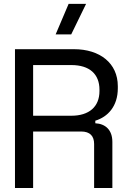

<svg xmlns="http://www.w3.org/2000/svg" viewBox="-20 -948 644 968"><path d="M55.5 0H147V-285H389C434 -285 454.5 -262 454.5 -222V0H546.5V-232.5C546.5 -293.5 511 -324 460.5 -326.5V-339.5C523 -358.5 574 -411.5 574 -503V-513.5C574 -630 483 -700 353 -700H55.5ZM339.5 -364.5H147V-620H339.5C431.5 -620 481.5 -574.5 481.5 -495.5V-489C481.5 -410 429.5 -364.5 339.5 -364.5ZM326 -928.5 260.5 -774.5H339L414 -928.5Z"/></svg>

Font: MCL Standard
Style: Regular
Weight: 400
Designer: Květoslav Bartoš
Foundry: Florian Karsten
Version: Version 1.001;Glyphs 3.2.3 (3260)